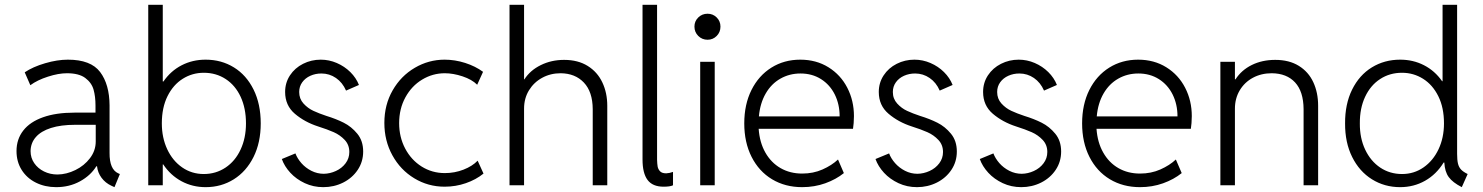

<svg xmlns="http://www.w3.org/2000/svg" viewBox="-20 -772 6180 800"><path d="M48.8 -142.6Q48.8 -191.9 76.9 -228Q105 -264.2 159.2 -283.4Q213.4 -302.7 290 -302.7H377.9V-333Q377.9 -369.6 369.9 -398.4Q361.8 -427.2 335.4 -447Q309.1 -466.8 258.8 -466.8Q223.6 -466.8 179.7 -452.6Q135.7 -438.5 106.4 -417L83 -470.7Q117.2 -493.7 168 -508.5Q218.8 -523.4 262.7 -523.4Q358.4 -523.4 397.2 -471.9Q436 -420.4 436.5 -333V-134.8Q436 -66.4 472.7 -49.8L479.5 -46.9L457 7.8L444.3 2Q418.9 -9.8 403.1 -31.2Q387.2 -52.7 384.3 -79.1H381.3Q357.4 -40.5 313.2 -16.4Q269 7.8 213.9 7.8Q167.5 7.8 129.6 -11Q91.8 -29.8 70.3 -64Q48.8 -98.1 48.8 -142.6ZM219.7 -44.9Q257.3 -45.4 294.2 -63.5Q331.1 -81.5 355 -113Q378.9 -144.5 378.9 -182.6V-252H293Q233.9 -252 192.4 -238.8Q150.9 -225.6 129.4 -200.9Q107.9 -176.3 107.4 -142.6Q107.4 -114.3 122.6 -92.3Q137.7 -70.3 163.3 -57.6Q189 -44.9 219.7 -44.9Z M597.7 -752H658.2V-432.6H661.1Q691.4 -476.6 736.8 -500Q782.2 -523.4 836.9 -523.4Q902.3 -523.4 954.6 -491.2Q1006.8 -459 1036.6 -398.7Q1066.4 -338.4 1066.4 -257.8Q1066.4 -178.2 1036.4 -117.9Q1006.3 -57.6 954.1 -24.9Q901.9 7.8 836.9 7.8Q782.2 7.8 736.3 -16.8Q690.4 -41.5 660.2 -86.9H658.2V0H597.7ZM1004.9 -257.8Q1004.9 -320.8 982.7 -368.7Q960.4 -416.5 920.4 -442.6Q880.4 -468.8 829.1 -468.8Q781.2 -468.8 741.5 -443.8Q701.7 -418.9 678 -371.3Q654.3 -323.7 654.3 -257.8Q654.3 -198.2 676.8 -150.1Q699.2 -102.1 739 -74.5Q778.8 -46.9 829.1 -46.9Q879.4 -46.9 919.7 -73.7Q960 -100.6 982.4 -148.7Q1004.9 -196.8 1004.9 -257.8Z M1154.3 -109.4 1210.9 -132.8Q1218.8 -111.8 1235.8 -92.3Q1252.9 -72.8 1277.3 -60.3Q1301.8 -47.9 1329.1 -47.9Q1355 -48.3 1379.6 -59.6Q1404.3 -70.8 1419.9 -91.6Q1435.5 -112.3 1435.5 -138.7Q1435.5 -168.5 1416.3 -189Q1397 -209.5 1370.6 -221.2Q1344.2 -232.9 1305.7 -245.1Q1249.5 -263.2 1208.7 -297.9Q1168 -332.5 1168 -388.7Q1168 -427.2 1188.2 -458Q1208.5 -488.8 1242.7 -506.1Q1276.9 -523.4 1316.4 -523.4Q1351.1 -523.4 1383.3 -509.5Q1415.5 -495.6 1439.7 -471.7Q1463.9 -447.8 1475.6 -418L1421.9 -394.5Q1407.2 -428.2 1379.9 -447Q1352.5 -465.8 1319.3 -465.8Q1294.4 -465.8 1273.2 -456.3Q1252 -446.8 1239.3 -429.2Q1226.6 -411.6 1226.6 -388.7Q1226.6 -360.4 1244.6 -340.6Q1262.7 -320.8 1285.9 -310.1Q1309.1 -299.3 1339.8 -289.1Q1379.9 -276.9 1412.1 -260.7Q1444.3 -244.6 1468.8 -214.8Q1493.2 -185.1 1493.2 -140.6Q1493.2 -98.1 1470.5 -64.2Q1447.8 -30.3 1409.7 -11.2Q1371.6 7.8 1327.1 7.8Q1285.6 7.8 1250 -8.8Q1214.4 -25.4 1189.7 -52.2Q1165 -79.1 1154.3 -109.4Z M1581.5 -259.8Q1581.5 -335.4 1616 -395.5Q1650.4 -455.6 1708.3 -489.5Q1766.1 -523.4 1832.5 -523.4Q1875.5 -523.4 1918.2 -509.8Q1960.9 -496.1 1992.7 -472.7L1968.3 -418.9Q1946.3 -440.9 1907.2 -453.9Q1868.2 -466.8 1833.5 -466.8Q1782.7 -466.8 1739 -440.4Q1695.3 -414.1 1669.2 -366.5Q1643.1 -318.8 1643.1 -258.8Q1643.1 -200.7 1668.2 -153.1Q1693.4 -105.5 1736.8 -78.1Q1780.3 -50.8 1833.5 -50.8Q1874.5 -50.8 1911.4 -65.2Q1948.2 -79.6 1970.2 -102.5L1994.6 -48.8Q1963.4 -23.4 1921.1 -8.8Q1878.9 5.9 1832.5 5.9Q1763.7 5.9 1706.1 -29.1Q1648.4 -64 1615 -124.8Q1581.5 -185.5 1581.5 -259.8Z M2103 -752H2163.6V-441.4H2165Q2189 -479 2233.2 -500.7Q2277.3 -522.5 2330.6 -522.5Q2388.2 -522.5 2428.7 -497.3Q2469.2 -472.2 2489.7 -428.7Q2510.3 -385.3 2510.3 -331.1V0H2449.7V-317.4Q2449.2 -389.6 2412.8 -428Q2376.5 -466.3 2315.9 -466.8Q2273.9 -466.8 2239.3 -448Q2204.6 -429.2 2184.1 -395.8Q2163.6 -362.3 2163.6 -319.3V0H2103Z M2657.2 -107.4V-752H2717.8V-106.4Q2718.3 -88.9 2720.2 -77.9Q2722.2 -66.9 2730.2 -58.3Q2738.3 -49.8 2755.9 -49.8Q2769.5 -50.3 2784.2 -55.7V0Q2772.5 5.9 2745.1 5.9Q2699.2 5.9 2678.2 -22.2Q2657.2 -50.3 2657.2 -107.4Z M2897.5 -514.6H2958V0H2897.5ZM2873.5 -661.1Q2873.5 -683.6 2889.4 -699.2Q2905.3 -714.8 2928.2 -714.8Q2950.7 -714.8 2966.3 -699.2Q2981.9 -683.6 2981.9 -661.1Q2981.9 -638.2 2966.3 -622.3Q2950.7 -606.4 2928.2 -606.4Q2905.3 -606.4 2889.4 -622.3Q2873.5 -638.2 2873.5 -661.1Z M3081.1 -257.8Q3081.1 -336.9 3111.1 -397Q3141.1 -457 3194.1 -490.2Q3247.1 -523.4 3314.5 -523.4Q3380.9 -523.4 3431.9 -491.7Q3482.9 -460 3510.5 -406.2Q3538.1 -352.5 3538.1 -288.1Q3538.1 -274.4 3536.9 -259Q3535.6 -243.7 3534.2 -235.4H3141.1Q3145 -178.7 3168.9 -136.5Q3192.9 -94.2 3232.4 -71.5Q3272 -48.8 3322.3 -48.8Q3368.7 -48.8 3407.2 -65.9Q3445.8 -83 3471.7 -107.4L3496.1 -50.8Q3463.4 -24.4 3418.5 -8.3Q3373.5 7.8 3322.3 7.8Q3251.5 7.8 3196.8 -25.1Q3142.1 -58.1 3111.6 -118.4Q3081.1 -178.7 3081.1 -257.8ZM3478.5 -287.1Q3478.5 -337.4 3458.3 -378.2Q3438 -418.9 3400.9 -442.4Q3363.8 -465.8 3315.4 -465.8Q3269.5 -465.8 3231.7 -444.3Q3193.8 -422.9 3170.4 -382.3Q3147 -341.8 3142.1 -287.1Z M3627.9 -109.4 3684.6 -132.8Q3692.4 -111.8 3709.5 -92.3Q3726.6 -72.8 3751 -60.3Q3775.4 -47.9 3802.7 -47.9Q3828.6 -48.3 3853.3 -59.6Q3877.9 -70.8 3893.6 -91.6Q3909.2 -112.3 3909.2 -138.7Q3909.2 -168.5 3889.9 -189Q3870.6 -209.5 3844.2 -221.2Q3817.9 -232.9 3779.3 -245.1Q3723.1 -263.2 3682.4 -297.9Q3641.6 -332.5 3641.6 -388.7Q3641.6 -427.2 3661.9 -458Q3682.1 -488.8 3716.3 -506.1Q3750.5 -523.4 3790 -523.4Q3824.7 -523.4 3856.9 -509.5Q3889.2 -495.6 3913.3 -471.7Q3937.5 -447.8 3949.2 -418L3895.5 -394.5Q3880.9 -428.2 3853.5 -447Q3826.2 -465.8 3793 -465.8Q3768.1 -465.8 3746.8 -456.3Q3725.6 -446.8 3712.9 -429.2Q3700.2 -411.6 3700.2 -388.7Q3700.2 -360.4 3718.3 -340.6Q3736.3 -320.8 3759.5 -310.1Q3782.7 -299.3 3813.5 -289.1Q3853.5 -276.9 3885.7 -260.7Q3918 -244.6 3942.4 -214.8Q3966.8 -185.1 3966.8 -140.6Q3966.8 -98.1 3944.1 -64.2Q3921.4 -30.3 3883.3 -11.2Q3845.2 7.8 3800.8 7.8Q3759.3 7.8 3723.6 -8.8Q3688 -25.4 3663.3 -52.2Q3638.7 -79.1 3627.9 -109.4Z M4062.5 -109.4 4119.1 -132.8Q4127 -111.8 4144 -92.3Q4161.1 -72.8 4185.5 -60.3Q4210 -47.9 4237.3 -47.9Q4263.2 -48.3 4287.8 -59.6Q4312.5 -70.8 4328.1 -91.6Q4343.8 -112.3 4343.8 -138.7Q4343.8 -168.5 4324.5 -189Q4305.2 -209.5 4278.8 -221.2Q4252.4 -232.9 4213.9 -245.1Q4157.7 -263.2 4116.9 -297.9Q4076.2 -332.5 4076.2 -388.7Q4076.2 -427.2 4096.4 -458Q4116.7 -488.8 4150.9 -506.1Q4185.1 -523.4 4224.6 -523.4Q4259.3 -523.4 4291.5 -509.5Q4323.7 -495.6 4347.9 -471.7Q4372.1 -447.8 4383.8 -418L4330.1 -394.5Q4315.4 -428.2 4288.1 -447Q4260.7 -465.8 4227.5 -465.8Q4202.6 -465.8 4181.4 -456.3Q4160.2 -446.8 4147.5 -429.2Q4134.8 -411.6 4134.8 -388.7Q4134.8 -360.4 4152.8 -340.6Q4170.9 -320.8 4194.1 -310.1Q4217.3 -299.3 4248 -289.1Q4288.1 -276.9 4320.3 -260.7Q4352.5 -244.6 4377 -214.8Q4401.4 -185.1 4401.4 -140.6Q4401.4 -98.1 4378.7 -64.2Q4356 -30.3 4317.9 -11.2Q4279.8 7.8 4235.4 7.8Q4193.8 7.8 4158.2 -8.8Q4122.6 -25.4 4097.9 -52.2Q4073.2 -79.1 4062.5 -109.4Z M4488.8 -257.8Q4488.8 -336.9 4518.8 -397Q4548.8 -457 4601.8 -490.2Q4654.8 -523.4 4722.2 -523.4Q4788.6 -523.4 4839.6 -491.7Q4890.6 -460 4918.2 -406.2Q4945.8 -352.5 4945.8 -288.1Q4945.8 -274.4 4944.6 -259Q4943.4 -243.7 4941.9 -235.4H4548.8Q4552.7 -178.7 4576.7 -136.5Q4600.6 -94.2 4640.1 -71.5Q4679.7 -48.8 4730 -48.8Q4776.4 -48.8 4814.9 -65.9Q4853.5 -83 4879.4 -107.4L4903.8 -50.8Q4871.1 -24.4 4826.2 -8.3Q4781.2 7.8 4730 7.8Q4659.2 7.8 4604.5 -25.1Q4549.8 -58.1 4519.3 -118.4Q4488.8 -178.7 4488.8 -257.8ZM4886.2 -287.1Q4886.2 -337.4 4866 -378.2Q4845.7 -418.9 4808.6 -442.4Q4771.5 -465.8 4723.1 -465.8Q4677.2 -465.8 4639.4 -444.3Q4601.6 -422.9 4578.1 -382.3Q4554.7 -341.8 4549.8 -287.1Z M5064.9 -514.6H5125.5V-441.4H5127.9Q5152.8 -480 5195.8 -501.2Q5238.8 -522.5 5293.5 -522.5Q5351.6 -522.5 5391.8 -497.6Q5432.1 -472.7 5452.1 -429.4Q5472.2 -386.2 5472.2 -331.1V0H5411.6V-317.4Q5411.1 -390.6 5376.2 -428.5Q5341.3 -466.3 5278.8 -466.8Q5235.4 -466.8 5200.4 -448Q5165.5 -429.2 5145.5 -395.5Q5125.5 -361.8 5125.5 -319.3V0H5064.9Z M5998 -94.7H5995.1Q5964.8 -45.4 5917.7 -18.8Q5870.6 7.8 5814 7.8Q5749 7.8 5696.5 -24.9Q5644 -57.6 5614 -117.9Q5584 -178.2 5584.5 -257.8Q5584 -338.4 5613.8 -398.7Q5643.6 -459 5696 -491.2Q5748.5 -523.4 5814 -523.4Q5868.2 -523.4 5913.3 -500.2Q5958.5 -477.1 5988.8 -433.6H5990.7V-752H6051.3V-130.9Q6051.3 -105.5 6054.9 -90.3Q6058.6 -75.2 6067.9 -65.4Q6077.1 -55.7 6095.2 -46.9L6070.8 7.8Q6032.7 -11.7 6016.4 -34.2Q6000 -56.6 5998 -94.7ZM5996.6 -257.8Q5996.6 -323.7 5972.9 -371.3Q5949.2 -418.9 5909.4 -443.8Q5869.6 -468.8 5821.8 -468.8Q5770.5 -468.8 5730.5 -442.6Q5690.4 -416.5 5668 -368.7Q5645.5 -320.8 5646 -257.8Q5645.5 -196.8 5668.2 -148.7Q5690.9 -100.6 5731 -73.7Q5771 -46.9 5821.8 -46.9Q5871.6 -46.9 5911.4 -74.5Q5951.2 -102.1 5973.9 -150.1Q5996.6 -198.2 5996.6 -257.8Z"/></svg>

Font: Reddit Sans Fudge Light
Style: Regular
Weight: 300
Designer: Stephen Hutchings
Foundry: Reddit
Version: Version 1.013